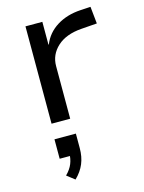

<svg xmlns="http://www.w3.org/2000/svg" viewBox="-120 -578 711 945"><g transform="rotate(-15 235.0 -105.0)"><path d="M102 0V-496H188V-380H190Q212 -435 263.5 -467Q315 -499 385 -503L436 -506L445 -419L365 -413Q285 -407 241 -366.5Q197 -326 197 -268V0ZM145 296 105 265Q129 241 139 216Q149 191 149 163L166 177H96V78H205V152Q205 196 190.5 231Q176 266 145 296Z"/></g></svg>

Font: Nunito Sans 7pt SemiExpanded
Style: Regular
Weight: 400
Width: 6
Designer: Vernon Adams
Foundry: Vernon Adams
Version: Version 3.101;gftools[0.9.27]